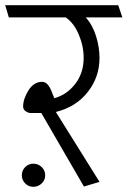

<svg xmlns="http://www.w3.org/2000/svg" viewBox="-31 -700 491 739"><path d="M128 -265H88Q77 -265 67.5 -272Q58 -279 58 -290Q58 -319 78.5 -352Q99 -385 131 -385Q144 -385 153 -374Q162 -363 168 -347L178 -322Q226 -335 258.5 -377Q291 -419 291 -477Q291 -523 272 -567.5Q253 -612 222 -633H3L-11 -680H424L440 -633H299Q326 -603 339 -560Q352 -517 352 -477Q352 -403 306.5 -345.5Q261 -288 184 -269L352 0L292 18ZM53 -25Q53 -44 66 -57Q79 -70 97 -70Q116 -70 129.5 -57Q143 -44 143 -25Q143 -7 129.5 6Q116 19 97 19Q79 19 66 6Q53 -7 53 -25Z"/></svg>

Font: Palanquin ExtraLight
Style: Regular
Weight: 275
Designer: Pria Ravichandran
Version: Version 1.001